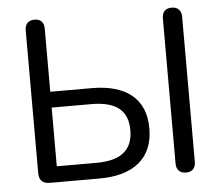

<svg xmlns="http://www.w3.org/2000/svg" viewBox="-51 -770 958 834"><g transform="rotate(-5 427.5 -352.5)"><path d="M133 0H351C499 0 585 -68 585 -198C585 -329 499 -394 351 -394H170V-669C170 -697 155 -712 129 -712C102 -712 87 -697 87 -669V-46C87 -16 103 0 133 0ZM343 -69H170V-325H343C450 -325 502 -284 502 -198C502 -111 450 -69 343 -69ZM727 7C754 7 769 -9 769 -36V-669C769 -697 753 -712 727 -712C700 -712 685 -697 685 -669V-36C685 -9 700 7 727 7Z"/></g></svg>

Font: SN Pro Book
Style: Regular
Weight: 350
Designer: Tobias Whetton
Foundry: Supernotes
Version: Version 1.003;Glyphs 3.3 (3324)